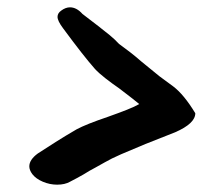

<svg xmlns="http://www.w3.org/2000/svg" viewBox="-20 -704 603 524"><path d="M136 -200Q116 -200 97 -208Q78 -216 68 -229Q60 -240 60 -250Q60 -268 83 -285Q106 -300 132 -316.5Q158 -333 189 -351Q215 -365 274 -385Q305 -396 326.5 -404.5Q348 -413 360 -420Q351 -428 305 -463Q286 -476 267.5 -490.5Q249 -505 239 -516Q208 -551 152 -627Q137 -647 137 -658Q137 -668 147 -675Q159 -684 171 -684Q189 -684 205 -666L248 -633Q265 -620 279.5 -608Q294 -596 305 -584Q319 -574 334.5 -562Q350 -550 366 -536L415 -496L453 -468Q482 -446 513 -395Q513 -367 458 -343L377 -311Q338 -295 310.5 -283Q283 -271 266 -261L241 -247Q233 -243 224.5 -238Q216 -233 208 -228Q199 -223 190 -218Q181 -213 171 -208Q157 -200 136 -200Z"/></svg>

Font: Mansalva
Style: Regular
Weight: 400
Designer: Carolina Short
Foundry: Carolina Short
Version: Version 2.112; ttfautohint (v1.8.4.7-5d5b)